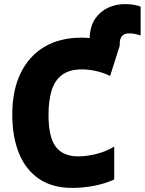

<svg xmlns="http://www.w3.org/2000/svg" viewBox="-20 -908 707 938"><path d="M333 10Q236 10 171 -34Q106 -78 73 -158.5Q40 -239 40 -348Q40 -467 81 -551Q122 -635 197.5 -679.5Q273 -724 378 -724Q398 -724 418 -722Q420 -780 445 -816.5Q470 -853 508.5 -870.5Q547 -888 591 -888Q615 -888 637 -884Q659 -880 667 -875V-735Q658 -738 643 -741.5Q628 -745 611 -745Q565 -745 565 -694V-685L518 -537Q483 -554 447 -561.5Q411 -569 381 -569Q319 -569 283 -542Q247 -515 232 -465.5Q217 -416 217 -347Q217 -238 252.5 -191Q288 -144 363 -144Q403 -144 451 -156Q499 -168 538 -192V-31Q491 -10 438 0Q385 10 333 10Z"/></svg>

Font: Noto Sans Mono Black
Style: Regular
Weight: 900
Designer: Monotype Design Team
Foundry: Monotype Imaging Inc.
Version: Version 2.014